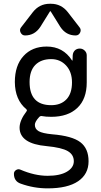

<svg xmlns="http://www.w3.org/2000/svg" viewBox="-20 -780 540 1030"><path d="M252.9 -759.8Q308.6 -759.8 343.8 -714.8L407.2 -632.8Q417 -620.1 409.7 -605Q402.3 -589.8 385.7 -589.8Q334 -589.8 303.7 -635.7L252 -718.8Q252 -719.7 250 -719.7Q248 -719.7 248 -718.8L196.3 -635.7Q166 -589.8 114.3 -589.8Q98.6 -589.8 90.8 -605Q83 -620.1 92.8 -632.8L156.2 -714.8Q191.4 -759.8 247.1 -759.8ZM254.9 -462.9Q200.2 -462.9 169.4 -431.6Q138.7 -400.4 138.7 -339.8Q138.7 -215.8 254.9 -215.8Q306.6 -215.8 336.4 -247.1Q366.2 -278.3 366.2 -337.9Q366.2 -394.5 334.5 -428.7Q302.7 -462.9 254.9 -462.9ZM235.4 163.1Q301.8 163.1 338.9 141.1Q376 119.1 376 85Q376 49.8 343.8 30.8Q311.5 11.7 230.5 3.9Q85.9 -8.8 85 -94.7Q85 -133.8 122.1 -182.6Q127 -187.5 121.1 -194.3Q60.5 -244.1 59.6 -339.8Q59.6 -428.7 106 -479.5Q152.3 -530.3 230.5 -530.3Q318.4 -530.3 366.2 -456.1Q366.2 -455.1 368.2 -455.1Q369.1 -455.1 369.1 -456.1L370.1 -483.4Q371.1 -499 381.3 -509.3Q391.6 -519.5 408.2 -519.5Q422.9 -519.5 434.1 -508.8Q445.3 -498 445.3 -483.4V-337.9Q445.3 -249 395 -201.2Q344.7 -153.3 254.9 -153.3Q225.6 -153.3 205.1 -157.2Q197.3 -159.2 190.4 -152.3Q167 -127 167 -110.4Q167 -87.9 187.5 -76.2Q208 -64.5 259.8 -59.6Q367.2 -50.8 411.1 -17.1Q455.1 16.6 455.1 85Q455.1 154.3 398.9 192.4Q342.8 230.5 235.4 230.5Q161.1 230.5 90.8 205.1Q54.7 192.4 54.7 152.3Q54.7 139.6 65.9 132.3Q77.1 125 88.9 129.9Q166 163.1 235.4 163.1Z"/></svg>

Font: Rounded Mgen+ 2m regular
Style: Regular
Weight: 400
Designer: [Source Han Sans]
Ryoko NISHIZUKA  (kana & ideographs); Paul D. Hunt (Latin, Greek & Cyrillic); Wenlong ZHANG  (bopomofo
Version: Version 1.059.20150602